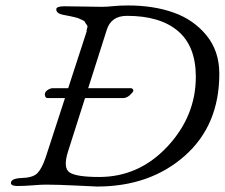

<svg xmlns="http://www.w3.org/2000/svg" viewBox="-20 -676 823 703"><path d="M173 -353H459Q464 -353 467 -348.5Q470 -344 466 -339Q449 -317 431 -317H153Q148 -317 145.5 -323.5Q143 -330 145 -335Q147 -342 156 -347.5Q165 -353 173 -353ZM697 -395Q697 -507 631.5 -562.5Q566 -618 445 -618Q387 -618 371 -567L229 -121Q210 -61 235 -44.5Q260 -28 343 -28Q489 -28 593 -139.5Q697 -251 697 -395ZM335 7Q332 7 261.5 3.5Q191 0 148 0Q131 0 100.5 2.5Q70 5 44 5Q20 5 20 -6Q20 -22 56 -24Q100 -25 116.5 -41.5Q133 -58 147 -99L297 -560Q297 -569 299.5 -574.5Q302 -580 297 -586Q292 -592 291 -595.5Q290 -599 281.5 -602.5Q273 -606 269.5 -608Q266 -610 255.5 -612.5Q245 -615 240.5 -616Q236 -617 225.5 -619Q215 -621 210 -622Q186 -627 186 -642Q186 -653 216 -653Q244 -653 288.5 -652Q333 -651 353 -651Q371 -651 394.5 -653.5Q418 -656 449 -656Q542 -656 615.5 -630Q689 -604 736 -546.5Q783 -489 783 -406Q783 -217 656 -105Q529 7 335 7Z"/></svg>

Font: EB Garamond 12
Style: Italic
Weight: 400
Italic angle: -17°
Version: Version 0.016; ttfautohint (v1.8.4)